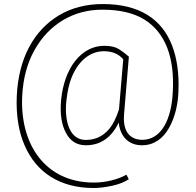

<svg xmlns="http://www.w3.org/2000/svg" viewBox="-20 -709 969 950"><path d="M862.8 -255.4C866.7 -343.8 856 -420.9 830.6 -485.8C779.8 -615.7 668.5 -689 488.8 -689C406.7 -689 334.5 -670.4 272 -633.3C147 -558.6 71.3 -419.4 63 -233.4C59.1 -140.1 71.8 -59.1 101.1 8.8C159.2 145 277.8 221.2 442.4 221.2C471.2 221.2 502 217.3 535.6 210C569.3 202.6 596.2 191.9 617.2 177.7L605.5 155.3C585.4 167 561 176.3 531.7 183.6C502 190.9 473.1 194.3 444.3 194.3C206.1 194.3 78.1 7.8 89.8 -233.4C94.2 -321.3 114.7 -397.5 150.9 -461.4C186.5 -525.4 233.9 -574.7 292 -609.4C350.1 -644 415 -661.1 486.8 -661.1C573.2 -661.1 642.6 -644.5 695.3 -611.8C800.3 -545.4 844.2 -421.4 835 -255.4C829.1 -118.7 778.3 -17.1 683.6 -17.1C652.3 -17.1 584.5 -29.8 593.8 -143.1L617.7 -428.7C601.6 -442.9 585 -455.1 567.9 -466.3C550.3 -477.1 526.4 -482.4 495.6 -482.4C385.3 -482.4 297.9 -377 282.2 -212.9C276.4 -146 284.2 -92.3 306.2 -51.8C327.6 -10.7 360.4 9.8 404.8 9.8C477.1 9.8 531.2 -27.8 567.4 -102.5C574.7 -32.7 617.2 9.8 682.1 9.8C743.2 9.8 787.1 -24.4 816.4 -76.2C845.7 -127.9 860.8 -192.9 862.8 -255.4ZM308.6 -212.9C314.9 -269 327.1 -314.9 345.7 -350.6C382.3 -422.4 437.5 -455.6 494.1 -455.6C537.6 -455.6 568.8 -440.4 589.8 -415.5L568.8 -168C555.2 -126 539.6 -94.2 521.5 -72.3C485.4 -28.8 443.4 -16.6 403.8 -16.6C327.1 -16.6 296.9 -104.5 308.6 -212.9Z"/></svg>

Font: Vazirmatn Thin
Style: Regular
Weight: 100
Designer: Saber Rastikerdar
Foundry: Saber Rastikerdar
Version: Version 33.003